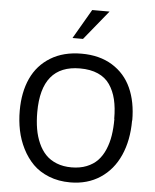

<svg xmlns="http://www.w3.org/2000/svg" viewBox="-64 -1045 901 1113"><g transform="rotate(5 386.5 -489.0)"><path d="M609.9 -374 608.9 -375Q608.9 -439 597.2 -487.8Q585.4 -536.6 560.1 -573.5Q534.7 -610.4 491 -629.6Q447.3 -648.9 386.2 -648.9Q161.1 -648.9 161.1 -375Q161.1 -322.3 168.7 -277.8Q176.3 -233.4 193.4 -195.1Q210.4 -156.7 236.1 -130.1Q261.7 -103.5 299.8 -88.4Q337.9 -73.2 386.2 -73.2Q435.5 -73.2 474.1 -88.6Q512.7 -104 538.1 -130.6Q563.5 -157.2 579.8 -195.8Q596.2 -234.4 603 -278.1Q609.9 -321.8 609.9 -374ZM713.9 -375 712.9 -374Q712.9 -258.8 673.8 -171.1Q634.8 -83.5 560.5 -34.7Q486.3 14.2 386.2 14.2Q317.9 14.2 262.2 -8.1Q206.5 -30.3 169.4 -67.6Q132.3 -105 106.9 -155.5Q81.5 -206.1 70.3 -261Q59.1 -315.9 59.1 -375Q59.1 -482.4 95.9 -562.7Q132.8 -643.1 207.8 -689Q282.7 -734.9 388.2 -734.9Q493.2 -734.9 567.4 -689Q641.6 -643.1 677.7 -563Q713.9 -482.9 713.9 -375ZM527.8 -992.2 388.2 -820.8H327.1L426.8 -992.2Z"/></g></svg>

Font: Perun
Style: Regular
Weight: 400
Version: Version 1.0000